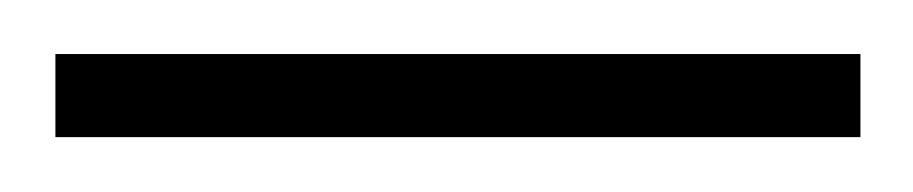

<svg xmlns="http://www.w3.org/2000/svg" viewBox="-29 -50 333 70"><path d="M-8.8 -30.3H284.7V0H-8.8Z"/></svg>

Font: Vazirmatn RD Thin
Style: Regular
Weight: 100
Designer: Saber Rastikerdar
Foundry: Saber Rastikerdar
Version: Version 32.102